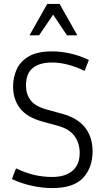

<svg xmlns="http://www.w3.org/2000/svg" viewBox="-20 -953 539 983"><path d="M247 -47Q314 -47 351 -78.5Q388 -110 388 -170Q388 -220 361.5 -256.5Q335 -293 276 -309L196 -331Q117 -353 82 -399Q47 -445 47 -510Q47 -558 66 -599Q85 -640 128.5 -665Q172 -690 247 -690Q290 -690 338.5 -679.5Q387 -669 435 -646L413 -590Q365 -613 324 -623Q283 -633 247 -633Q183 -633 148 -605Q113 -577 113 -515Q113 -472 136 -440.5Q159 -409 220 -392L300 -370Q377 -349 415.5 -300Q454 -251 454 -178Q454 -95 405.5 -42.5Q357 10 247 10Q200 10 147 -1Q94 -12 41 -36L62 -91Q113 -67 157 -57Q201 -47 247 -47ZM323 -772 252 -878 180 -772H131L222 -933H285L376 -772Z"/></svg>

Font: Inria Sans Light
Style: Regular
Weight: 300
Designer: Black Foundry Team
Foundry: Black Foundry
Version: Version 1.2; ttfautohint (v1.8.3)